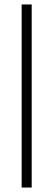

<svg xmlns="http://www.w3.org/2000/svg" viewBox="-20 -740 239 860"><path d="M77 100V-720H122V100Z"/></svg>

Font: DM Sans 16pt ExtraLight
Style: Regular
Weight: 250
Version: Version 4.004;gftools[0.9.30]